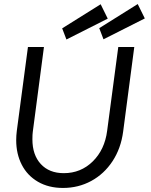

<svg xmlns="http://www.w3.org/2000/svg" viewBox="-20 -918 746 948"><path d="M60 -226Q60 -248 63 -272L118 -686H197L142 -268Q140 -255 140 -230Q140 -153 181.5 -108Q223 -63 295 -63Q379 -63 438 -121Q497 -179 509 -272L564 -686H643L588 -268Q577 -185 535.5 -122Q494 -59 430.5 -24.5Q367 10 291 10Q220 10 167.5 -20.5Q115 -51 87.5 -104.5Q60 -158 60 -226ZM287 -778 477 -897 512 -826 308 -723ZM470 -779 660 -898 695 -827 491 -724Z"/></svg>

Font: Bellota Text
Style: Bold Italic
Weight: 700
Italic angle: -7.5°
Designer: Kemie Guaida
Foundry: Kemie Guaida
Version: Version 4.001